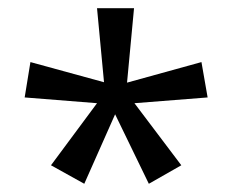

<svg xmlns="http://www.w3.org/2000/svg" viewBox="-20 -813 564 467"><path d="M306 -793H216L233 -613L54 -662L40 -576L216 -562L104 -411L185 -366L260 -535L342 -366L421 -411L307 -562L485 -576L470 -662L289 -612Z"/></svg>

Font: Noto Sans Kannada Condensed
Style: Regular
Weight: 400
Width: 3
Designer: Jelle Bosma - Monotype Design Team
Foundry: Monotype Imaging Inc.
Version: Version 2.005